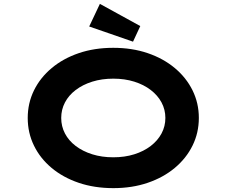

<svg xmlns="http://www.w3.org/2000/svg" viewBox="-20 -963 1172 993"><path d="M566.5 10Q468.3 10 387.3 -17.5Q306.3 -45 247 -94.5Q187.7 -144 155.6 -210.1Q123.4 -276.1 123.4 -352.9Q123.4 -429.6 155.8 -495.7Q188.3 -561.7 247.6 -611.2Q306.9 -660.7 387.6 -688.2Q468.3 -715.7 565.9 -715.7Q663.1 -715.7 743.8 -688.2Q824.6 -660.7 883.9 -611.2Q943.2 -561.7 975.8 -495.7Q1008.4 -429.6 1008.4 -353.4Q1008.4 -276.1 975.8 -210.1Q943.2 -144 883.9 -94.5Q824.6 -45 743.8 -17.5Q663.1 10 566.5 10ZM565.9 -149.5Q625.2 -149.5 674.4 -165Q723.7 -180.5 759.6 -208.1Q795.6 -235.7 815.5 -272.8Q835.3 -309.8 835.3 -352.9Q835.3 -396 815.5 -433Q795.6 -470 759.6 -497.6Q723.7 -525.2 674.4 -540.7Q625.2 -556.2 565.9 -556.2Q506.7 -556.2 457.2 -540.7Q407.8 -525.2 371.5 -497.6Q335.2 -470 315.9 -433Q296.6 -396 296.6 -352.9Q296.6 -309.8 315.9 -272.8Q335.2 -235.7 371.5 -208.1Q407.8 -180.5 457.2 -165Q506.7 -149.5 565.9 -149.5ZM668 -747.5 441.3 -826 496.6 -943 705.5 -828.2Z"/></svg>

Font: Lexend Zetta
Style: Regular
Weight: 400
Designer: Bonnie Shaver-Troup, Thomas Jockin
Foundry: Lexend
Version: Version 1.007